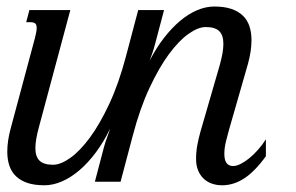

<svg xmlns="http://www.w3.org/2000/svg" viewBox="-20 -549 895 580"><path d="M671.9 -157.2Q668 -143.1 662.8 -122.8Q657.7 -102.5 657.7 -84.5Q657.7 -64.9 664.6 -56.2Q671.4 -47.4 684.1 -47.4Q694.3 -47.4 707.3 -54Q720.2 -60.5 733.6 -71.5Q747.1 -82.5 760 -97.2Q772.9 -111.8 783.2 -128.4V-77.1Q750.5 -31.7 718.3 -10.5Q686 10.7 650.9 10.7Q634.3 10.7 619.9 5.6Q605.5 0.5 595 -9.5Q584.5 -19.5 578.4 -34.4Q572.3 -49.3 572.3 -68.8Q572.3 -89.8 575.9 -109.9Q579.6 -129.9 585 -149.4L644 -353Q649.4 -372.6 652.1 -388.2Q654.8 -403.8 654.8 -416.5Q654.8 -442.9 642.1 -455.1Q629.4 -467.3 601.6 -467.3Q578.6 -467.3 549.6 -446.8Q520.5 -426.3 490.2 -385.3Q460 -344.2 431.4 -283Q402.8 -221.7 381.3 -140.1L344.2 0H266.6L293.5 -102.5Q298.3 -120.6 304 -135.3Q309.6 -149.9 312.5 -160.2Q293.5 -120.6 269.8 -88.9Q246.1 -57.1 220.2 -34.9Q194.3 -12.7 167.2 -1Q140.1 10.7 114.3 10.7Q84.5 10.7 63.2 3.7Q42 -3.4 28.3 -16.6Q14.6 -29.8 8.3 -48.6Q2 -67.4 2 -90.8Q2 -124 12.7 -162.6L85.4 -433.6Q87.9 -443.8 89.4 -451.4Q90.8 -459 90.8 -464.4Q90.8 -474.6 86.2 -478.3Q81.5 -481.9 72.8 -481.9H59.1L68.8 -518.6H192.4L97.7 -165.5Q92.3 -146 89.6 -130.1Q86.9 -114.3 86.9 -101.6Q86.9 -75.7 99.6 -63.5Q112.3 -51.3 140.1 -51.3Q163.1 -51.3 192.1 -71.8Q221.2 -92.3 251.5 -133.3Q281.7 -174.3 310.3 -235.6Q338.9 -296.9 360.4 -378.4L397.5 -518.6H475.6L448.7 -417Q444.8 -401.9 440.7 -389.9Q436.5 -377.9 432.1 -365.7Q451.7 -403.8 475.1 -434.1Q498.5 -464.4 523.7 -485.6Q548.8 -506.8 575.2 -518.1Q601.6 -529.3 627.4 -529.3Q657.2 -529.3 678.5 -522.2Q699.7 -515.1 713.4 -502Q727.1 -488.8 733.4 -470Q739.7 -451.2 739.7 -427.2Q739.7 -411.6 737.1 -393.8Q734.4 -376 729 -356Z"/></svg>

Font: Arian AMU Serif
Style: Italic
Weight: 400
Italic angle: -15°
Designer: Ruben Hakobyan (Tarumian)
Foundry: Ruben Hakobyan (Tarumian)
Version: Version 1.002